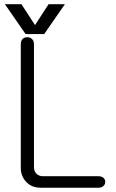

<svg xmlns="http://www.w3.org/2000/svg" viewBox="-20 -877 540 897"><path d="M77.1 -670.9V-92.8Q77.1 -55.7 100.6 -29.3Q126 0 170.9 0H440.4Q455.1 0 463.9 -8.8Q471.7 -16.6 471.7 -27.3Q471.7 -38.1 463.9 -45.9Q455.1 -53.7 440.4 -53.7H181.6Q160.2 -53.7 148.4 -67.4Q138.7 -79.1 138.7 -96.7V-670.9Q138.7 -686.5 128.9 -695.3Q120.1 -703.1 107.4 -703.1Q94.7 -703.1 85.9 -695.3Q77.1 -686.5 77.1 -670.9ZM80.1 -857.4H2.9L99.6 -717.8H186.5L283.2 -857.4H207L143.6 -759.8Z"/></svg>

Font: GulimChe
Style: Regular
Weight: 400
Monospace: yes
Version: Version 2.21